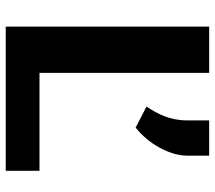

<svg xmlns="http://www.w3.org/2000/svg" viewBox="-60 -691 751 671"><g transform="rotate(90 315.5 -355.5)"><path d="M234.7 -118V-711H73V0H576.8V-118ZM352.4 -492 426.1 -454C453.1 -475.8 478.4 -504.9 495.4 -536.5C510.4 -564.4 524 -597.3 524 -635V-711H400.8V-635C400.8 -572.8 378.1 -531 352.4 -492Z"/></g></svg>

Font: Asimov
Style: Wid
Weight: 500
Designer: Google
Version: Version 2.000980; 2014